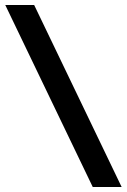

<svg xmlns="http://www.w3.org/2000/svg" viewBox="-20 -672 505 764"><path d="M1 -652 349 72H464L116 -652Z"/></svg>

Font: Charger Sport
Style: BlkNrw
Weight: 900
Designer: Jasper
Foundry: Cannot Into Space Fonts
Version: Version 1.1